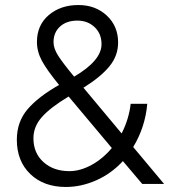

<svg xmlns="http://www.w3.org/2000/svg" viewBox="-20 -732 693 764"><path d="M242 12Q154 12 100.5 -39.5Q47 -91 47 -176Q47 -247 89.5 -297Q132 -347 215 -394Q166 -454 146.5 -490.5Q127 -527 127 -565Q127 -632 174 -672Q221 -712 292 -712Q360 -712 405 -670Q450 -628 450 -563Q450 -510 415 -467.5Q380 -425 312 -383L464 -201Q493 -258 500 -319H566Q558 -226 510 -147L633 0H546L469 -91Q423 -41 363 -14.5Q303 12 242 12ZM288 -650Q245 -650 219 -626.5Q193 -603 193 -564Q193 -539 212 -509.5Q231 -480 275 -427Q384 -491 384 -556Q384 -598 356.5 -624Q329 -650 288 -650ZM256 -51Q299 -51 344 -75.5Q389 -100 425 -143L253 -348Q180 -304 146.5 -266Q113 -228 113 -182Q113 -123 153 -87Q193 -51 256 -51Z"/></svg>

Font: Overpass Light
Style: Regular
Weight: 300
Designer: Delve Withrington, Thomas Jockin
Foundry: Delve Fonts
Version: Version 3.000;DELV;Overpass